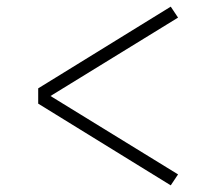

<svg xmlns="http://www.w3.org/2000/svg" viewBox="-20 -629 640 578"><path d="M494 -71 95 -317V-363L494 -609L516 -576L132 -340L516 -104Z"/></svg>

Font: Iosevka SS04 XLt Ex
Style: Regular
Weight: 200
Width: 7
Monospace: yes
Designer: Belleve Invis
Foundry: Belleve Invis
Version: Version 19.0.0; ttfautohint (v1.8.4)